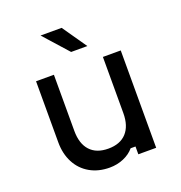

<svg xmlns="http://www.w3.org/2000/svg" viewBox="-149 -968 1049 1112"><g transform="rotate(-20 375.0 -412.0)"><path d="M630 0H520V-48H490Q465 -18 425 -1Q385 16 339 16Q270 16 217.5 -14Q165 -44 136.5 -98.5Q108 -153 108 -224V-600H218V-254Q218 -175 257 -132.5Q296 -90 369 -90Q442 -90 481 -132.5Q520 -175 520 -254V-600H630ZM357 -690 223 -840H353L457 -690Z"/></g></svg>

Font: Martian Mono VF sWd Rg
Style: Regular
Weight: 400
Width: 6
Monospace: yes
Designer: Roman Shamin
Foundry: Evil Martians
Version: Version 1.100